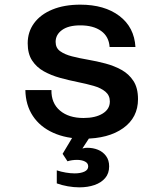

<svg xmlns="http://www.w3.org/2000/svg" viewBox="-20 -584 690 825"><path d="M339 12Q265 12 208.5 -13.5Q152 -39 121 -86Q90 -133 89 -197H201Q200 -141 237.5 -109Q275 -77 339 -77Q390 -77 421 -96Q452 -115 452 -148Q452 -174 433 -190Q414 -206 382.5 -215Q351 -224 313.5 -231.5Q276 -239 238 -249.5Q200 -260 168.5 -277.5Q137 -295 118 -324Q99 -353 99 -398Q99 -447 126.5 -484.5Q154 -522 205 -543Q256 -564 325 -564Q429 -564 493 -515.5Q557 -467 562 -382H451Q448 -427 414.5 -451Q381 -475 325 -475Q274 -475 246.5 -455Q219 -435 219 -404Q219 -378 238.5 -364Q258 -350 289 -342Q320 -334 358 -327.5Q396 -321 433.5 -311Q471 -301 502.5 -283.5Q534 -266 553.5 -236Q573 -206 573 -158Q573 -79 509.5 -33.5Q446 12 339 12ZM321 221Q297 221 271.5 216.5Q246 212 224 204V148Q242 154 262.5 157.5Q283 161 301 161Q326 161 342.5 153.5Q359 146 359 131Q359 117 345 110Q331 103 311 103Q300 103 289.5 104.5Q279 106 270 109L249 77L310 -25L372 -4L334 54Q341 52 346 51.5Q351 51 355 51Q380 51 401 59.5Q422 68 435.5 86Q449 104 449 131Q449 161 432 181Q415 201 386 211Q357 221 321 221Z"/></svg>

Font: Azeret Mono Medium
Style: Regular
Weight: 500
Designer: Martin Vácha
Foundry: Displaay
Version: Version 1.002